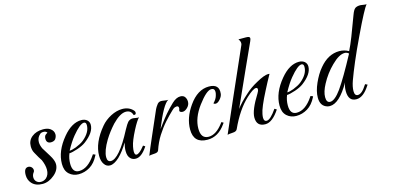

<svg xmlns="http://www.w3.org/2000/svg" viewBox="-62 -979 2742 1338"><g transform="rotate(-15 1309.0 -309.5)"><path d="M114 4Q64 4 37 -26Q15 -51 15 -86Q15 -137 47 -137Q59 -137 69 -128Q79 -118 79 -105Q79 -97 75 -92Q62 -76 62 -57Q62 -38 74 -26Q87 -13 107 -13Q128 -13 145 -27Q168 -48 168 -85Q168 -117 151 -157Q144 -167 134.5 -183Q125 -199 113 -221Q106 -233 103.5 -245.5Q101 -258 101 -270Q101 -312 132 -337Q164 -363 214 -363Q228 -363 241.5 -360Q255 -357 266 -349Q289 -332 289 -307Q289 -296 285 -287Q276 -261 246 -261Q213 -261 213 -295Q213 -305 216 -312Q219 -322 238 -332Q231 -345 212 -345Q195 -345 187 -337Q163 -316 163 -284Q163 -262 175 -236Q177 -232 214 -173Q239 -133 239 -106Q239 -63 199 -30Q159 4 114 4Z M374 4Q335 4 307 -21Q292 -35 285.5 -53.5Q279 -72 279 -96Q279 -188 355 -279Q419 -356 488 -356Q511 -356 527 -344Q544 -330 544 -308Q544 -253 471 -198Q448 -181 410 -168Q368 -154 349 -154Q335 -120 335 -82Q335 -17 383 -17Q446 -17 501 -99L505 -105L522 -98L519 -92Q494 -42 456 -19Q418 4 374 4ZM355 -171Q372 -171 402 -182Q419 -189 434.5 -197Q450 -205 462 -215Q517 -261 517 -312Q517 -334 501 -334Q473 -334 416 -265Q387 -230 355 -171Z M787 2Q765 2 751 -11Q731 -28 731 -68Q731 -94 740 -127Q706 -70 669 -34Q631 1 601 1Q575 1 560 -22Q544 -44 544 -83Q544 -178 629 -279Q643 -296 661 -310Q679 -324 700 -335Q743 -357 783 -357Q832 -357 861 -325Q868 -318 868 -309Q868 -292 850 -296Q840 -332 803 -332Q761 -332 704 -273Q684 -251 666 -227.5Q648 -204 632 -178Q589 -106 589 -61Q589 -27 615 -27Q644 -27 682 -71Q703 -95 725 -130Q747 -165 771 -211Q781 -230 789 -242Q797 -254 802 -260Q818 -276 840 -275L860 -272Q873 -269 882 -271Q873 -262 860.5 -242.5Q848 -223 832 -192Q815 -159 804 -132Q793 -105 789 -84Q787 -74 786 -65.5Q785 -57 785 -50Q785 -24 799 -24Q819 -24 854 -68L858 -73L872 -64L868 -58Q827 2 787 2Z M882 7Q901 -41 932.5 -113Q964 -185 1004 -277Q1012 -297 1019.5 -309Q1027 -321 1033 -328Q1046 -343 1068 -340L1089 -337Q1096 -336 1101.5 -335.5Q1107 -335 1111 -336Q1091 -326 1064.5 -279.5Q1038 -233 1006 -153Q1017 -167 1034 -190.5Q1051 -214 1077 -245Q1106 -279 1137 -308Q1168 -337 1197 -337Q1220 -337 1230 -322Q1240 -307 1240 -288Q1240 -265 1222 -247Q1204 -229 1187 -229Q1180 -229 1172.5 -232Q1165 -235 1165 -241Q1165 -246 1167 -250.5Q1169 -255 1169 -261Q1169 -276 1155 -276Q1150 -276 1141.5 -273.5Q1133 -271 1119 -257Q1091 -231 1058.5 -194.5Q1026 -158 997.5 -113Q969 -68 951 -14Q946 1 921 2Q887 4 882 7Z M1304 4Q1204 4 1204 -96Q1204 -180 1262 -262Q1325 -352 1407 -352Q1483 -352 1475 -283Q1474 -265 1456 -244Q1439 -224 1423 -224Q1414 -224 1408 -230Q1433 -255 1439 -281Q1441 -288 1442 -293.5Q1443 -299 1443 -304Q1443 -330 1419 -330Q1384 -330 1321 -245Q1261 -164 1261 -87Q1261 -14 1317 -14Q1371 -14 1422 -82L1428 -90L1442 -82L1435 -72Q1382 4 1304 4Z M1447 7Q1481 -71 1544.5 -216.5Q1608 -362 1702 -574Q1703 -577 1703.5 -580Q1704 -583 1704 -586Q1704 -600 1692 -616H1746Q1774 -616 1774 -603Q1774 -596 1768 -582Q1737 -515 1688 -406Q1639 -297 1571 -146Q1586 -167 1607 -189Q1628 -211 1654 -234Q1672 -251 1694 -266.5Q1716 -282 1742 -296Q1801 -329 1829 -329Q1836 -329 1839 -328Q1823 -300 1809.5 -274Q1796 -248 1784 -225Q1726 -113 1719 -70Q1716 -55 1716 -44Q1716 -17 1736 -17Q1763 -17 1809 -84L1824 -75Q1772 4 1721 4Q1658 4 1658 -61Q1658 -114 1723 -218Q1733 -234 1733 -245Q1733 -257 1722 -257Q1711 -257 1693.5 -245.5Q1676 -234 1652 -212Q1614 -177 1580.5 -127.5Q1547 -78 1518 -14Q1511 1 1486 2Q1453 4 1447 7Z M1944 4Q1905 4 1877 -21Q1862 -35 1855.5 -53.5Q1849 -72 1849 -96Q1849 -188 1925 -279Q1989 -356 2058 -356Q2081 -356 2097 -344Q2114 -330 2114 -308Q2114 -253 2041 -198Q2018 -181 1980 -168Q1938 -154 1919 -154Q1905 -120 1905 -82Q1905 -17 1953 -17Q2016 -17 2071 -99L2075 -105L2092 -98L2089 -92Q2064 -42 2026 -19Q1988 4 1944 4ZM1925 -171Q1942 -171 1972 -182Q1989 -189 2004.5 -197Q2020 -205 2032 -215Q2087 -261 2087 -312Q2087 -334 2071 -334Q2043 -334 1986 -265Q1957 -230 1925 -171Z M2379 0Q2321 0 2321 -74Q2321 -106 2332 -134Q2257 -2 2188 -2Q2184 -2 2180 -2.5Q2176 -3 2171 -4Q2121 -18 2121 -80Q2121 -126 2146 -182Q2158 -209 2172.5 -233.5Q2187 -258 2205 -279Q2268 -355 2349 -355Q2385 -355 2416 -337Q2433 -370 2456.5 -429.5Q2480 -489 2511 -574Q2523 -607 2536 -617Q2551 -627 2576 -626L2597 -623Q2604 -622 2609 -621.5Q2614 -621 2618 -622Q2608 -611 2581 -560.5Q2554 -510 2511 -419Q2467 -327 2436.5 -255Q2406 -183 2388 -133Q2373 -91 2373 -60Q2373 -26 2396 -26Q2426 -26 2460 -81L2464 -86L2480 -78L2476 -73Q2430 0 2379 0ZM2198 -30Q2231 -30 2278 -95Q2328 -166 2411 -321Q2399 -333 2382 -333Q2341 -333 2286 -278Q2234 -227 2199 -161Q2171 -109 2171 -70Q2171 -30 2198 -30Z"/></g></svg>

Font: Carattere
Style: Regular
Weight: 400
Designer: Robert E. Leuschke
Foundry: Robert E. Leuschke
Version: Version 1.010; ttfautohint (v1.8.3)